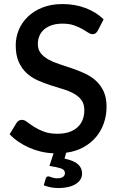

<svg xmlns="http://www.w3.org/2000/svg" viewBox="-20 -748 586 946"><path d="M218.5 121C211.8 121 207.5 124.5 205.5 131.5L195.5 165C206.5 169.3 218.1 172.7 230.2 175C242.4 177.3 255.3 178.5 269 178.5C286 178.5 301.6 176.8 315.7 173.5C329.9 170.2 342.1 165.4 352.2 159.3C362.4 153.1 370.3 145.6 376 136.8C381.7 127.9 384.5 118 384.5 107C384.5 89 377.9 73.9 364.7 61.8C351.6 49.6 329.3 40.2 298 33.5L306 4.5C337.7 0.2 365.8 -8.7 390.5 -22.2C415.2 -35.7 436 -52.6 453 -72.7C470 -92.9 482.9 -115.7 491.7 -141.2C500.6 -166.7 505 -193.8 505 -222.5C505 -252.2 500.2 -277.3 490.5 -298C480.8 -318.7 468.1 -336.2 452.2 -350.5C436.4 -364.8 418.3 -376.7 398 -386C377.7 -395.3 356.9 -403.7 335.7 -411C314.6 -418.3 293.8 -425.2 273.5 -431.7C253.2 -438.2 235.1 -445.8 219.2 -454.5C203.4 -463.2 190.7 -473.6 181 -485.7C171.3 -497.9 166.5 -513.2 166.5 -531.5C166.5 -545.8 169.1 -559.1 174.2 -571.2C179.4 -583.4 187.2 -594 197.5 -603C207.8 -612 220.6 -619 235.7 -624C250.9 -629 268.5 -631.5 288.5 -631.5C310.2 -631.5 328.8 -628.7 344.5 -623.2C360.2 -617.7 373.7 -611.7 385.2 -605.2C396.7 -598.7 406.4 -592.8 414.2 -587.5C422.1 -582.2 429.2 -579.5 435.5 -579.5C441.5 -579.5 446.5 -580.9 450.5 -583.7C454.5 -586.6 458.3 -591 462 -597L490.5 -653C465.5 -677 435.7 -695.5 401.2 -708.5C366.7 -721.5 328.8 -728 287.5 -728C250.8 -728 218.2 -722.3 189.5 -711C160.8 -699.7 136.7 -684.6 117.2 -665.7C97.7 -646.9 82.9 -625.3 72.7 -601C62.6 -576.7 57.5 -551.5 57.5 -525.5C57.5 -492.8 62.3 -465.6 72 -443.7C81.7 -421.9 94.4 -403.6 110.2 -388.7C126.1 -373.9 144.2 -361.9 164.5 -352.7C184.8 -343.6 205.5 -335.6 226.5 -328.7C247.5 -321.9 268.2 -315.5 288.5 -309.5C308.8 -303.5 326.9 -296.2 342.7 -287.5C358.6 -278.8 371.3 -268.1 381 -255.2C390.7 -242.4 395.5 -225.8 395.5 -205.5C395.5 -169.2 383.9 -140.7 360.7 -120C337.6 -99.3 304.8 -89 262.5 -89C236.5 -89 214.2 -92.6 195.5 -99.7C176.8 -106.9 160.9 -114.7 147.7 -123.2C134.6 -131.7 123.3 -139.6 114 -146.7C104.7 -153.9 96.2 -157.5 88.5 -157.5C82.8 -157.5 77.7 -156.2 73 -153.5C68.3 -150.8 64.5 -147.2 61.5 -142.5L27.5 -86.5C40.5 -72.8 55.1 -60.5 71.2 -49.5C87.4 -38.5 104.7 -28.9 123 -20.7C141.3 -12.6 160.7 -6.1 181 -1.2C201.3 3.6 222.3 6.5 244 7.5L223.5 69.5C248.5 73.2 267.5 77.3 280.5 81.8C293.5 86.3 300 94.2 300 105.5C300 112.5 296.9 118.4 290.8 123.3C284.6 128.1 275.2 130.5 262.5 130.5C256.5 130.5 251.3 130 246.8 129C242.3 128 238.3 126.9 234.8 125.8C231.3 124.6 228.3 123.5 225.8 122.5C223.3 121.5 220.8 121 218.5 121Z"/></svg>

Font: Lato Semibold
Style: Regular
Weight: 600
Designer: Lukasz Dziedzic
Foundry: tyPoland Lukasz Dziedzic
Version: Version 2.006; 2014-01-15